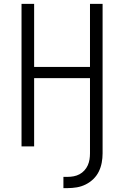

<svg xmlns="http://www.w3.org/2000/svg" viewBox="-20 -755 640 990"><path d="M307 215V157H328Q344 157 360 154Q376 151 390 143.5Q404 136 415 124Q426 112 432.5 97.5Q439 83 441.5 67.5Q444 52 444 36V-352H156V0H91V-735H156V-410H444V-735H509V36Q509 60 504.5 84Q500 108 489.5 129.5Q479 151 461.5 168Q444 185 422 196Q400 207 376 211Q352 215 328 215Z"/></svg>

Font: Iosevka Light Extended
Style: Regular
Weight: 300
Width: 7
Monospace: yes
Designer: Belleve Invis
Foundry: Belleve Invis
Version: Version 32.5.0; ttfautohint (v1.8.4)